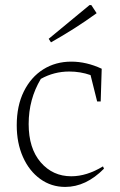

<svg xmlns="http://www.w3.org/2000/svg" viewBox="-20 -730 473 757"><path d="M237 7Q182 7 138.5 -24.5Q95 -56 70.5 -111Q46 -166 46 -236Q46 -313 74 -369.5Q102 -426 150.5 -456.5Q199 -487 261 -487Q321 -487 381 -459L377 -330H363L337 -434Q297 -448 253 -448Q193 -448 141 -419Q93 -339 93 -241Q93 -145 140.5 -90Q188 -35 261 -35Q322 -35 386 -74L390 -65Q319 7 237 7ZM181 -563 172 -577 333 -710H340L361 -678Q317 -646 272 -617.5Q227 -589 181 -563Z"/></svg>

Font: Piazzolla ExtraLight
Style: Regular
Weight: 200
Designer: Juan Pablo del Peral
Foundry: Huerta Tipografica
Version: Version 1.330